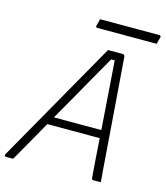

<svg xmlns="http://www.w3.org/2000/svg" viewBox="-160 -957 907 1052"><g transform="rotate(15 293.5 -431.0)"><path d="M14 0H-25Q-40 0 -33 -14Q66 -188 164.5 -362Q263 -536 362 -710H445Q457 -710 458 -696Q470 -539 482 -380.5Q494 -222 506 -64Q508 -48 509 -32Q510 -16 511 0H470Q460 0 459 -11Q455 -59 451 -115Q447 -171 443 -232H146Q101 -153 66 -91Q31 -29 14 0ZM392 -665Q359 -608 322 -542.5Q285 -477 246.5 -409Q208 -341 171 -277H440Q433 -373 426 -473Q419 -573 412 -665ZM276 -862H612Q623 -862 621 -851Q618 -841 615.5 -831.5Q613 -822 611 -812H275Q264 -812 266 -823Q269 -833 271.5 -842.5Q274 -852 276 -862Z"/></g></svg>

Font: Recursive Mn Lnr St Lt
Style: Italic
Weight: 300
Italic angle: -15°
Monospace: yes
Version: Version 1.079;hotconv 1.0.112;makeotfexe 2.5.65598; ttfautoh